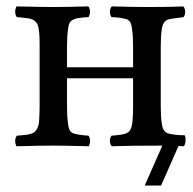

<svg xmlns="http://www.w3.org/2000/svg" viewBox="-20 -452 599 596"><path d="M103 -315.9Q103 -358.4 97.2 -374Q91.3 -389.6 73.2 -394Q65.4 -396 60.1 -396Q54.7 -397 43.9 -397.9Q33.2 -398.9 32.2 -398.9Q30.3 -400.9 27.8 -408.2Q26.4 -415.5 27.8 -422.9Q28.3 -423.3 29.3 -427.2Q30.3 -431.2 30.8 -432.1Q112.8 -430.2 144 -430.2Q179.7 -430.2 253.9 -432.1Q256.8 -430.2 258.8 -421.9Q260.3 -416 258.8 -408.2Q255.9 -400.4 254.9 -398.9Q252.4 -398.9 246.8 -398.4Q241.2 -397.9 238.8 -397.9Q225.6 -396.5 219.2 -395.3Q212.9 -394 205.6 -390.1Q198.2 -386.2 195.1 -378.9Q191.9 -371.6 190.9 -358.9Q188 -339.4 188 -309.1V-243.2H393.1V-309.1Q393.1 -338.9 390.1 -358.9Q388.7 -376.5 383.5 -384.3Q378.4 -392.1 366.2 -394Q358.4 -396.5 341.8 -397.9Q339.4 -397.9 334 -398.4Q328.6 -398.9 326.2 -398.9Q324.2 -400.9 321.8 -408.2Q320.3 -416 321.8 -421.9Q323.2 -428.2 327.1 -432.1Q401.4 -430.2 439 -430.2Q514.6 -430.2 548.8 -432.1Q552.2 -429.7 554.2 -421.9Q555.7 -416 554.2 -408.2Q551.8 -400.9 549.8 -398.9Q512.7 -394.5 501 -391.1Q484.9 -385.3 481.9 -358.9Q479 -339.4 479 -309.1V-121.1Q479 -90.8 481.9 -70.8Q484.4 -43.9 501 -38.1Q520.5 -32.2 553.2 -32.2Q556.6 -26.9 555.9 -15.1Q555.2 -3.4 550.8 2Q540 2 534.2 1L480 124H429.2L483.9 0Q378.9 0 327.1 2Q323.2 -2 321.8 -7.8Q320.3 -14.2 321.8 -22Q324.2 -28.3 326.2 -30.8Q328.6 -30.8 334 -31.5Q339.4 -32.2 341.8 -32.2Q344.7 -32.7 349.6 -33.2Q354.5 -33.7 356.9 -34.2Q372.1 -36.6 379.2 -42.5Q386.2 -48.3 389.2 -62Q393.1 -79.6 393.1 -122.1V-209H188V-121.1Q188 -90.8 190.9 -70.8Q192.4 -53.7 197.5 -45.9Q202.6 -38.1 214.8 -36.1Q223.1 -33.7 238.8 -32.2Q241.2 -32.2 246.8 -31.5Q252.4 -30.8 254.9 -30.8Q256.3 -29.3 258.8 -22Q260.3 -14.6 258.8 -6.8L255.9 2Q179.7 0 145 0Q108.9 0 30.8 2L27.8 -6.8Q26.4 -14.2 27.8 -22Q30.3 -28.3 32.2 -30.8Q34.7 -30.8 40 -31.5Q45.4 -32.2 47.9 -32.2Q59.1 -33.2 64.2 -33.9Q69.3 -34.7 77.1 -37.1Q85 -39.6 88.6 -43.2Q92.3 -46.9 95.7 -53.7Q99.1 -60.5 101.1 -70.8Q103 -99.1 103 -123Z"/></svg>

Font: Common Serif News
Style: Regular
Weight: 450
Designer: Philipp H. Poll, Khaled Hosny
Foundry: Stefan Peev, Context Ltd.
Version: Version 1.026